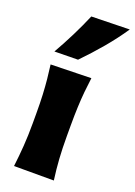

<svg xmlns="http://www.w3.org/2000/svg" viewBox="-165 -946 707 1009"><g transform="rotate(20 188.5 -441.0)"><path d="M51.3 0Q58.6 -60.1 62.7 -116.9Q66.9 -173.8 66.9 -244.6V-300.8Q66.9 -358.9 64.7 -403.8Q62.5 -448.7 58.6 -488Q54.7 -527.3 49.3 -567.4L275.4 -572.8Q270 -532.2 266.1 -492.2Q262.2 -452.1 260.3 -406Q258.3 -359.9 258.3 -300.8V-244.6Q258.3 -173.8 262 -116.9Q265.6 -60.1 273.9 0ZM44.9 -638.2Q79.1 -698.2 108.9 -757.8Q138.7 -817.4 164.1 -877.4L377.4 -882.3Q335.4 -819.8 284.2 -759Q232.9 -698.2 176.3 -640.1Z"/></g></svg>

Font: Pinar-DS4-FD ExtraBold
Style: Regular
Weight: 800
Designer: Amin Abedi
Version: Version 3.000